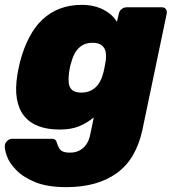

<svg xmlns="http://www.w3.org/2000/svg" viewBox="-48 -550 717 790"><path d="M225 220Q147 220 97 199.5Q47 179 18.5 149.5Q-10 120 -20 91.5Q-30 63 -28 47Q-26 36 -17 28.5Q-8 21 3 21H165Q175 21 180 26Q185 31 187 41Q190 50 195 59Q200 68 210 73Q220 78 240 78Q261 78 277.5 70Q294 62 306.5 45Q319 28 324 0L338 -67Q310 -44 277.5 -30.5Q245 -17 197 -17Q148 -17 111.5 -30.5Q75 -44 52 -72Q29 -100 21.5 -143Q14 -186 24 -246Q27 -261 29 -272Q31 -283 35 -298Q50 -354 73 -397.5Q96 -441 127 -470Q158 -499 198.5 -514.5Q239 -530 288 -530Q339 -530 377 -510.5Q415 -491 433 -460L441 -494Q443 -505 452.5 -512.5Q462 -520 473 -520H618Q629 -520 634.5 -512.5Q640 -505 638 -494L538 -16Q525 44 499 88.5Q473 133 433 162Q393 191 341 205.5Q289 220 225 220ZM287 -169Q311 -169 329 -179Q347 -189 358 -205.5Q369 -222 375 -243Q378 -252 382 -272Q386 -292 387 -300Q390 -321 386.5 -337.5Q383 -354 370 -364Q357 -374 333 -374Q308 -374 290.5 -363.5Q273 -353 262 -334.5Q251 -316 245 -292Q242 -284 239.5 -272Q237 -260 236 -251Q233 -227 235 -208.5Q237 -190 249 -179.5Q261 -169 287 -169Z"/></svg>

Font: Rubik Light ExtraBold
Style: Italic
Weight: 800
Italic angle: -12°
Version: Version 2.104